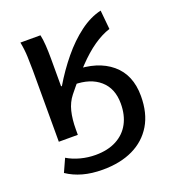

<svg xmlns="http://www.w3.org/2000/svg" viewBox="-128 -597 788 883"><g transform="rotate(-20 266.0 -155.5)"><path d="M78 0V-350Q78 -380 76.5 -417Q75 -454 68 -489H166Q171 -468 173 -437Q175 -406 175 -373V-236H179Q217 -300 263 -356Q309 -412 360.5 -450.5Q412 -489 465 -501L474 -408Q434 -395 393.5 -367Q353 -339 309 -293Q265 -247 213 -182Q190 -153 180.5 -114.5Q171 -76 171 -26V0ZM225 190Q171 190 128 178Q85 166 51 143L80 79Q108 96 144 105.5Q180 115 217 115Q277 115 319.5 92.5Q362 70 384 29Q406 -12 406 -68Q406 -142 359.5 -182.5Q313 -223 233 -223L255 -285Q371 -285 438 -229Q505 -173 505 -69Q505 15 470.5 72.5Q436 130 373.5 160Q311 190 225 190Z"/></g></svg>

Font: Source Sans 3 Medium
Style: Regular
Weight: 500
Designer: Paul D. Hunt
Foundry: Adobe
Version: Version 3.052;hotconv 1.1.0;makeotfexe 2.6.0